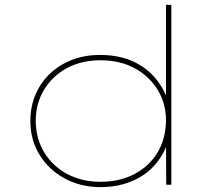

<svg xmlns="http://www.w3.org/2000/svg" viewBox="-20 -760 904 790"><path d="M394 10Q312 10 246.5 -25.5Q181 -61 143 -122.5Q105 -184 105 -262Q105 -341 142 -402.5Q179 -464 244 -499Q309 -534 392 -534Q442 -534 485 -522.5Q528 -511 564.5 -487Q601 -463 628 -427.5Q655 -392 673 -344L663 -345V-740H685V0H664L663 -180L674 -182Q657 -133 630 -97Q603 -61 566.5 -37.5Q530 -14 486.5 -2Q443 10 394 10ZM393 -12Q472 -12 532.5 -43.5Q593 -75 627.5 -131.5Q662 -188 663 -264Q663 -334 629 -390Q595 -446 534.5 -479Q474 -512 393 -512Q316 -512 256 -480Q196 -448 161.5 -391Q127 -334 127 -262Q128 -188 162.5 -132Q197 -76 257 -44Q317 -12 393 -12Z"/></svg>

Font: Lexend Peta Thin
Style: Regular
Weight: 250
Version: Version 1.007